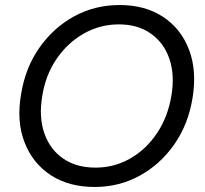

<svg xmlns="http://www.w3.org/2000/svg" viewBox="-20 -732 817 764"><path d="M357 12Q254 12 182 -35Q110 -82 77.5 -166Q45 -250 64 -358Q81 -463 137 -542.5Q193 -622 275 -667Q357 -712 456 -712Q558 -712 629.5 -664.5Q701 -617 732.5 -533.5Q764 -450 746 -341Q729 -237 673.5 -157.5Q618 -78 536 -33Q454 12 357 12ZM360 -65Q435 -65 498.5 -101.5Q562 -138 605 -202.5Q648 -267 662 -351Q676 -434 654 -498Q632 -562 580 -598.5Q528 -635 453 -635Q378 -635 313.5 -598.5Q249 -562 205 -497.5Q161 -433 148 -349Q134 -266 156.5 -201.5Q179 -137 231.5 -101Q284 -65 360 -65Z"/></svg>

Font: Figtree
Style: Italic
Weight: 400
Italic angle: -9.5°
Foundry: Erik Kennedy
Version: Version 2.001; ttfautohint (v1.8.4.7-5d5b);gftools[0.9.27]